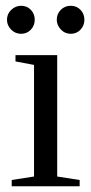

<svg xmlns="http://www.w3.org/2000/svg" viewBox="-20 -652 318 672"><path d="M180.2 -34.2 258.8 -22V0H21V-22L99.1 -34.2V-424.8L34.2 -437V-459H180.2ZM275.4 -583Q275.4 -562.5 261.7 -548.1Q248 -533.7 227.5 -533.7Q207 -533.7 192.9 -548.8Q178.7 -564 178.7 -583Q178.7 -603.5 192.9 -617.7Q207 -631.8 227.5 -631.8Q248 -631.8 261.7 -617.7Q275.4 -603.5 275.4 -583ZM101.6 -583Q101.6 -562.5 87.9 -548.1Q74.2 -533.7 53.7 -533.7Q33.7 -533.7 19 -548.3Q4.4 -563 4.4 -583Q4.4 -603.5 19.5 -617.7Q34.7 -631.8 53.7 -631.8Q74.2 -631.8 87.9 -617.7Q101.6 -603.5 101.6 -583Z"/></svg>

Font: Tinos
Style: Regular
Weight: 400
Designer: Steve Matteson
Foundry: Monotype Imaging Inc.
Version: Version 1.23